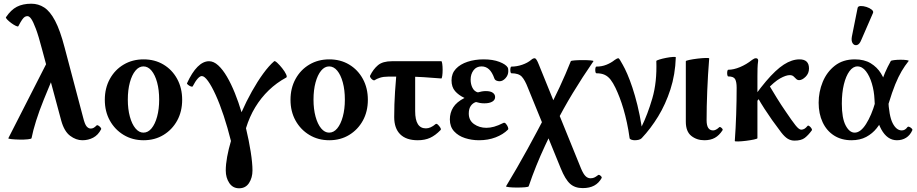

<svg xmlns="http://www.w3.org/2000/svg" viewBox="-20 -745 4941 1035"><path d="M424 11Q390 11 358 -13Q326 -37 310 -95L207 -478Q188 -551 173.5 -589.5Q159 -628 148.5 -643Q138 -658 128 -658Q120 -658 113.5 -654Q107 -650 99 -638.5Q91 -627 79 -604Q77 -600 65.5 -605.5Q54 -611 41 -620.5Q28 -630 19 -639.5Q10 -649 12 -652Q39 -692 71 -708.5Q103 -725 149 -725Q187 -725 218.5 -704.5Q250 -684 277 -633Q304 -582 328 -490L428 -112Q437 -75 447 -63.5Q457 -52 469 -52Q477 -52 484 -55.5Q491 -59 501 -69Q504 -72 510.5 -68Q517 -64 522 -58Q527 -52 525 -48Q509 -17 482.5 -3Q456 11 424 11ZM25 0 254 -449 289 -385 216 -208Q191 -146 174.5 -93.5Q158 -41 150 0Q149 4 129.5 6Q110 8 85 7.5Q60 7 41.5 5Q23 3 25 0Z M754 11Q694.1 11 646.8 -17.5Q599.4 -46 572.2 -95Q545 -144 545 -207Q545 -270 572.2 -319.5Q599.4 -369 646.8 -397Q694.1 -425 754 -425Q814.4 -425 861.2 -397Q908.1 -369 935.1 -319.5Q962 -270 962 -207Q962 -144 935.1 -95Q908.1 -46 861.2 -17.5Q814.4 11 754 11ZM753 -30Q778 -30 797 -53Q816 -76 827 -116.5Q838 -157 838 -208Q838 -260 827 -300.5Q816 -341 797 -364Q778 -387 753.1 -387Q729 -387 710 -364Q691 -341 680 -300.5Q669 -260 669 -208Q669 -157 680 -116.5Q691 -76 710.2 -53Q729.4 -30 753 -30Z M1269 270Q1235 270 1216 241.5Q1197 213 1197 174Q1197 141 1204.5 100Q1212 59 1225 15Q1207 -57 1186 -120.5Q1165 -184 1143 -232.5Q1121 -281 1101.5 -308Q1082 -335 1068 -335Q1058 -335 1045.5 -321Q1033 -307 1019 -280Q1017 -276 1009 -279Q1001 -282 994 -287.5Q987 -293 988 -296Q1015 -355 1045 -385Q1075 -415 1107 -415Q1132 -415 1156.5 -392.5Q1181 -370 1203.5 -331.5Q1226 -293 1246 -243.5Q1266 -194 1282 -140Q1308 -199 1338 -252.5Q1368 -306 1399 -348.5Q1430 -391 1458 -415Q1462 -418 1474.5 -406.5Q1487 -395 1501 -377.5Q1515 -360 1522 -345Q1529 -330 1523 -327Q1471 -299 1429 -258.5Q1387 -218 1356 -167Q1325 -116 1306 -54Q1322 13 1331.5 73.5Q1341 134 1341 174Q1341 213 1322.5 241.5Q1304 270 1269 270Z M1755 11Q1695.1 11 1647.8 -17.5Q1600.4 -46 1573.2 -95Q1546 -144 1546 -207Q1546 -270 1573.2 -319.5Q1600.4 -369 1647.8 -397Q1695.1 -425 1755 -425Q1815.4 -425 1862.2 -397Q1909.1 -369 1936.1 -319.5Q1963 -270 1963 -207Q1963 -144 1936.1 -95Q1909.1 -46 1862.2 -17.5Q1815.4 11 1755 11ZM1754 -30Q1779 -30 1798 -53Q1817 -76 1828 -116.5Q1839 -157 1839 -208Q1839 -260 1828 -300.5Q1817 -341 1798 -364Q1779 -387 1754.1 -387Q1730 -387 1711 -364Q1692 -341 1681 -300.5Q1670 -260 1670 -208Q1670 -157 1681 -116.5Q1692 -76 1711.2 -53Q1730.4 -30 1754 -30Z M2232 11Q2170 11 2137.5 -21Q2105 -53 2105 -114Q2105 -182 2109.5 -251Q2114 -320 2120 -388H2218V-146Q2218 -99 2232.5 -76Q2247 -53 2276 -53Q2301 -53 2328 -76Q2333 -80 2340.5 -73Q2348 -66 2353.5 -57Q2359 -48 2355 -44Q2327 -15 2298.5 -2Q2270 11 2232 11ZM2000 -313Q1996 -310 1989 -314.5Q1982 -319 1977.5 -326Q1973 -333 1975 -337Q1992 -372 2017.5 -393.5Q2043 -415 2093 -415H2359Q2362 -415 2364 -401Q2366 -387 2366 -368.5Q2366 -350 2364 -336Q2362 -322 2359 -322Q2311 -326 2263.5 -329Q2216 -332 2169 -332H2073Q2047 -332 2028.5 -326Q2010 -320 2000 -313Z M2562 11Q2523 11 2487 -0.5Q2451 -12 2428 -37Q2405 -62 2405 -101Q2405 -137 2423 -166Q2441 -195 2484 -217Q2452 -232 2433 -254Q2414 -276 2414 -312Q2414 -349 2437.5 -374Q2461 -399 2500.5 -412Q2540 -425 2587 -425Q2637 -425 2672 -411.5Q2707 -398 2717 -381Q2719 -377 2719.5 -372Q2720 -367 2720 -361Q2720 -340 2705 -323.5Q2690 -307 2673 -307Q2664 -307 2656 -310.5Q2648 -314 2645 -322Q2633 -356 2616 -371.5Q2599 -387 2576 -387Q2548 -387 2532.5 -366Q2517 -345 2517 -316Q2517 -291 2527 -271.5Q2537 -252 2556 -247Q2566 -250 2577 -252Q2588 -254 2599 -254Q2624 -254 2636.5 -245Q2649 -236 2649 -222Q2649 -206 2633.5 -197Q2618 -188 2591 -188Q2578 -188 2567 -190Q2556 -192 2546 -195Q2529 -190 2518 -174.5Q2507 -159 2507 -133Q2507 -96 2535.5 -76Q2564 -56 2602 -56Q2622 -56 2643.5 -62Q2665 -68 2693 -82Q2700 -86 2707 -78Q2714 -70 2718 -60Q2722 -50 2718 -46Q2692 -20 2651.5 -4.5Q2611 11 2562 11Z M2708 259Q2769 158 2822 61.5Q2875 -35 2927 -135Q2964 -205 2997 -276Q3030 -347 3057 -415Q3058 -418 3077.5 -419.5Q3097 -421 3121.5 -421Q3146 -421 3163.5 -419.5Q3181 -418 3179 -415Q3119 -328 3067.5 -243Q3016 -158 2972 -71Q2944 -15 2918.5 39.5Q2893 94 2871 148.5Q2849 203 2830 259Q2829 263 2809.5 264.5Q2790 266 2766 266Q2742 266 2724 264Q2706 262 2708 259ZM3121 269Q3079 269 3053 245.5Q3027 222 3003 163L2826 -271Q2810 -313 2793 -331.5Q2776 -350 2737 -350Q2733 -350 2731.5 -359Q2730 -368 2731.5 -377Q2733 -386 2737 -386Q2766 -386 2795 -396Q2824 -406 2843 -422Q2853 -431 2862 -431Q2867 -431 2872.5 -422.5Q2878 -414 2885 -396L3112 163Q3124 192 3136 204Q3148 216 3163 216Q3174 216 3182.5 212.5Q3191 209 3204 199Q3209 195 3217.5 202.5Q3226 210 3223 215Q3208 242 3183 255.5Q3158 269 3121 269Z M3402 11Q3392 11 3383.5 8Q3375 5 3374 0Q3368 -44 3359.5 -83.5Q3351 -123 3341 -157Q3331 -191 3320 -219.5Q3309 -248 3298 -271Q3285 -298 3271.5 -315.5Q3258 -333 3240 -341.5Q3222 -350 3195 -350Q3191 -350 3189.5 -359Q3188 -368 3189.5 -377Q3191 -386 3195 -386Q3224 -386 3249 -396Q3274 -406 3294 -422Q3306 -431 3314 -431Q3316 -431 3322 -422Q3328 -413 3337 -396Q3348 -377 3361.5 -346Q3375 -315 3389 -273Q3403 -231 3416 -178.5Q3429 -126 3439 -63Q3471 -128 3496.5 -215Q3522 -302 3518 -416Q3518 -419 3534 -424Q3550 -429 3570.5 -433Q3591 -437 3607 -438Q3623 -439 3623 -436Q3620 -343 3594 -263Q3568 -183 3528 -117.5Q3488 -52 3439 0Q3433 6 3423 8.5Q3413 11 3402 11Z M3777 11Q3736 11 3706.5 -12.5Q3677 -36 3677 -89V-415Q3677 -418 3696 -422Q3715 -426 3740 -429Q3765 -432 3784 -432.5Q3803 -433 3803 -430Q3796 -343 3792.5 -256Q3789 -169 3789 -97Q3789 -42 3824 -42Q3839 -42 3857 -59Q3861 -63 3869.5 -55.5Q3878 -48 3875 -43Q3857 -15 3833.5 -2Q3810 11 3777 11Z M3941 15Q3946 -53 3948.5 -128.5Q3951 -204 3951 -272Q3951 -303 3943 -318Q3935 -333 3906 -333Q3902 -333 3900.5 -342Q3899 -351 3900.5 -360Q3902 -369 3906 -369Q3935 -369 3969.5 -383.5Q4004 -398 4034 -422Q4041 -427 4045.5 -429Q4050 -431 4055 -431Q4067 -431 4067 -418Q4064 -397 4063.5 -375.5Q4063 -354 4063 -333V0Q4063 3 4044.5 7Q4026 11 4002 14Q3978 17 3959.5 17.5Q3941 18 3941 15ZM4004 -120 3987 -140Q4056 -244 4109 -306.5Q4162 -369 4205.5 -397Q4249 -425 4290 -425Q4341 -425 4341 -376Q4341 -349 4322.5 -331Q4304 -313 4288 -313Q4278 -313 4271.5 -320Q4265 -327 4257.5 -333.5Q4250 -340 4237 -340Q4217 -340 4185.5 -322.5Q4154 -305 4109.5 -257.5Q4065 -210 4004 -120ZM4263 13Q4243 13 4226.5 3Q4210 -7 4191 -31.5Q4172 -56 4142 -98Q4121 -128 4100.5 -159.5Q4080 -191 4063 -222L4121 -294Q4143 -257 4167 -218Q4191 -179 4216 -143Q4249 -94 4268 -70Q4287 -46 4299 -46Q4308 -46 4316 -50.5Q4324 -55 4333 -66Q4336 -70 4342.5 -65.5Q4349 -61 4354 -53.5Q4359 -46 4356 -42Q4337 -16 4318 -1.5Q4299 13 4263 13Z M4570 11Q4516 11 4476 -14.5Q4436 -40 4414.5 -86Q4393 -132 4393 -191Q4393 -250 4415 -303.5Q4437 -357 4480.5 -391Q4524 -425 4588 -425Q4639 -425 4673.5 -404Q4708 -383 4728.5 -350Q4749 -317 4758 -280Q4767 -243 4768 -212Q4772 -120 4792 -81Q4812 -42 4841 -42Q4859 -42 4871 -59Q4875 -64 4882 -61Q4889 -58 4894.5 -52.5Q4900 -47 4898 -43Q4886 -16 4864.5 -2.5Q4843 11 4815 11Q4763 11 4730.5 -48Q4698 -107 4694 -210Q4692 -254 4680 -294.5Q4668 -335 4648 -361Q4628 -387 4602 -387Q4578 -387 4559 -361Q4540 -335 4529 -290Q4518 -245 4518 -186Q4518 -108 4538.5 -69Q4559 -30 4587 -30Q4619 -30 4648.5 -76.5Q4678 -123 4698 -193Q4714 -245 4725.5 -283Q4737 -321 4750.5 -352.5Q4764 -384 4782 -416Q4784 -419 4800 -421Q4816 -423 4835 -423Q4854 -423 4867.5 -421Q4881 -419 4878 -416Q4858 -391 4840.5 -361.5Q4823 -332 4806 -290.5Q4789 -249 4770 -186Q4760 -152 4744.5 -117.5Q4729 -83 4706 -54Q4683 -25 4649.5 -7Q4616 11 4570 11ZM4623 -530Q4613 -505 4599 -502Q4585 -499 4576.5 -511.5Q4568 -524 4572 -547L4603 -702Q4605 -712 4619.5 -712.5Q4634 -713 4651 -707.5Q4668 -702 4679 -693Q4690 -684 4686 -675Z"/></svg>

Font: Junicode VF
Style: Regular
Weight: 400
Designer: Peter S. Baker
Version: Version 2.213